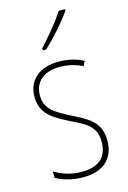

<svg xmlns="http://www.w3.org/2000/svg" viewBox="-119 -821 593 889"><g transform="rotate(-15 178.0 -377.0)"><path d="M286 -757V-764H256C224 -715 182 -665 137 -616V-606H153C196 -645 253 -709 286 -757ZM318 -126C318 -218 256 -245 183 -282C114 -318 70 -342 70 -407C70 -476 119 -512 193 -512C232 -512 273 -502 300 -486L312 -509C281 -526 239 -537 194 -537C95 -537 44 -482 44 -408C44 -324 102 -294 177 -256C245 -223 291 -200 291 -128C291 -57 252 -16 167 -16C119 -16 73 -30 37 -53V-22C64 -6 111 10 167 10C268 10 318 -44 318 -126Z"/></g></svg>

Font: Noto Sans Devanagari Condensed Thin
Style: Regular
Weight: 100
Width: 3
Designer: Jelle Bosma - Monotype Design Team
Foundry: Monotype Imaging Inc.
Version: Version 2.004